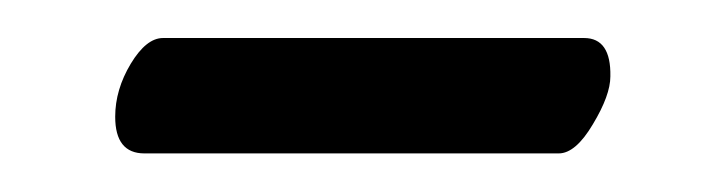

<svg xmlns="http://www.w3.org/2000/svg" viewBox="-20 -303 378 100"><path d="M271 -223.1H55.2Q40 -223.1 40 -242.2Q40 -256.3 48.1 -269.8Q56.2 -283.2 64.9 -283.2H284.2Q298.3 -283.2 297.9 -263.2Q297.9 -253.4 288.8 -238.3Q279.8 -223.1 271 -223.1Z"/></svg>

Font: Linux Libertine O
Style: Regular
Weight: 400
Designer: Philipp H. Poll
Foundry: Philipp H. Poll
Version: Version 5.3.0